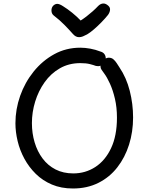

<svg xmlns="http://www.w3.org/2000/svg" viewBox="-20 -1055 845 1095"><path d="M553 -761Q568 -757 575.5 -746.5Q583 -736 583 -723Q583 -715 579.5 -706Q576 -697 568.5 -690Q561 -683 551 -679.5Q541 -676 527 -679Q514 -684 492.5 -689.5Q471 -695 438 -695Q373 -695 321.5 -665.5Q270 -636 234.5 -586Q199 -536 180.5 -475.5Q162 -415 162 -353Q162 -295 177.5 -243Q193 -191 223 -151Q253 -111 297 -88.5Q341 -66 398 -66Q467 -66 523.5 -102.5Q580 -139 613.5 -210Q647 -281 647 -384Q647 -442 635.5 -491.5Q624 -541 607 -578Q590 -615 575 -635Q565 -649 559 -657.5Q553 -666 553 -677Q553 -686 557 -694.5Q561 -703 568 -710.5Q575 -718 583.5 -722Q592 -726 600 -726Q616 -726 626.5 -717Q637 -708 645.5 -695Q654 -682 661 -671Q701 -612 720 -537Q739 -462 739 -385Q739 -303 716 -230Q693 -157 649 -100.5Q605 -44 541 -12Q477 20 396 20Q329 20 276 -2.5Q223 -25 184 -63.5Q145 -102 119 -150Q93 -198 80.5 -250.5Q68 -303 68 -352Q68 -432 95 -508.5Q122 -585 172 -647Q222 -709 289.5 -746Q357 -783 438 -783Q465 -783 495 -777.5Q525 -772 553 -761ZM540 -1021Q553 -1034 568 -1035Q583 -1036 598 -1022Q609 -1012 607.5 -998Q606 -984 596 -970Q580 -950 558.5 -928Q537 -906 515.5 -887.5Q494 -869 477 -859Q464 -852 453 -847.5Q442 -843 431 -843Q421 -843 412.5 -847.5Q404 -852 396 -861Q374 -886 347 -913.5Q320 -941 286 -967Q274 -977 273.5 -994Q273 -1011 283 -1022Q294 -1033 306.5 -1033Q319 -1033 339 -1020Q365 -1004 391.5 -982.5Q418 -961 440 -938Q456 -948 473.5 -961.5Q491 -975 508.5 -990.5Q526 -1006 540 -1021Z"/></svg>

Font: Playpen Sans
Style: Regular
Weight: 400
Designer: Laura Meseguer, Veronika Burian, José Scaglione, Kostas Bartsokas, Vera Evstafieva, Tom Grace, Yorlmar Campos
Foundry: TypeTogether
Version: Version 2.000